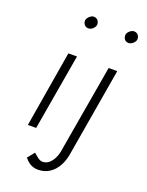

<svg xmlns="http://www.w3.org/2000/svg" viewBox="-169 -787 832 1089"><g transform="rotate(20 247.5 -243.0)"><path d="M406 -669C406 -668 406 -667 406 -666C406 -648 417 -632 437 -632C438 -632 438 -632 439 -632C456 -632 476 -650 479 -667C479 -668 479 -669 479 -670C479 -688 468 -704 448 -705C447 -705 447 -705 446 -705C429 -705 407 -686 406 -669ZM163 -669C163 -668 163 -667 163 -666C163 -649 175 -632 194 -632C195 -632 196 -632 196 -632C215 -632 233 -650 236 -667C236 -668 236 -669 236 -670C236 -688 225 -704 205 -705C204 -705 204 -705 203 -705C186 -705 166 -686 163 -669ZM153 134 119 176C136 197 161 219 198 219C199 219 201 219 202 219C282 219 331 151 343 69L433 -460H381L291 63C285 115 256 168 210 168C209 168 208 168 207 168C186 166 170 147 153 134ZM138 -460 61 0H111L190 -460Z"/></g></svg>

Font: Jost Light
Style: Italic
Weight: 300
Italic angle: -5°
Version: Version 3.710